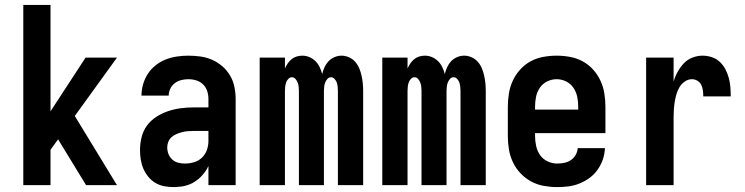

<svg xmlns="http://www.w3.org/2000/svg" viewBox="-20 -755 3040 783"><path d="M75 0V-735H186V-301L329 -520H457L285 -282L457 0H331L218 -185L217 -187L186 -144V0Z M689 8Q669 8 650 4.5Q631 1 614 -9Q597 -19 584.5 -34.5Q572 -50 564.5 -67.5Q557 -85 554 -104.5Q551 -124 551 -143Q551 -170 557.5 -196Q564 -222 579.5 -243Q595 -264 617.5 -278.5Q640 -293 665 -301.5Q690 -310 716.5 -313.5Q743 -317 769 -317H830V-351Q830 -368 825 -383.5Q820 -399 808.5 -410.5Q797 -422 781 -427Q765 -432 748 -432Q734 -432 719.5 -428.5Q705 -425 693 -416Q681 -407 674.5 -393Q668 -379 668 -365H557Q557 -388 563.5 -411Q570 -434 583 -454Q596 -474 615 -489Q634 -504 656 -512.5Q678 -521 701.5 -524.5Q725 -528 748 -528Q773 -528 798 -524.5Q823 -521 845.5 -511Q868 -501 887 -484.5Q906 -468 918.5 -446.5Q931 -425 936 -400.5Q941 -376 941 -351V0H830V-78Q825 -68 823.5 -65.5Q822 -63 819 -58.5Q816 -54 812.5 -49.5Q809 -45 805.5 -41Q802 -37 798 -33Q794 -29 790 -25.5Q786 -22 781.5 -19Q777 -16 772.5 -13Q768 -10 763 -7.5Q758 -5 753 -3Q748 -1 742.5 0.5Q737 2 732 3.5Q727 5 721.5 5.5Q716 6 710.5 6.5Q705 7 699.5 7.5Q694 8 689 8ZM734 -88Q753 -88 771.5 -93.5Q790 -99 803.5 -112Q817 -125 823.5 -143Q830 -161 830 -180V-221H769Q757 -221 745.5 -220Q734 -219 722.5 -216Q711 -213 700 -208.5Q689 -204 680 -196Q671 -188 666.5 -177Q662 -166 662 -154Q662 -140 667 -127Q672 -114 682.5 -104.5Q693 -95 706.5 -91.5Q720 -88 734 -88Z M1039 0V-520H1142V-476Q1147 -487 1153.5 -496.5Q1160 -506 1169 -513.5Q1178 -521 1189.5 -524.5Q1201 -528 1213 -528Q1228 -528 1242 -522Q1256 -516 1266.5 -505.5Q1277 -495 1283.5 -481.5Q1290 -468 1294 -453Q1297 -467 1303.5 -481Q1310 -495 1320 -505.5Q1330 -516 1344 -522Q1358 -528 1373 -528Q1388 -528 1403 -521.5Q1418 -515 1428.5 -503Q1439 -491 1445 -476.5Q1451 -462 1454.5 -446.5Q1458 -431 1459.5 -415.5Q1461 -400 1461 -384V0H1358V-384Q1358 -393 1357 -401.5Q1356 -410 1353.5 -418Q1351 -426 1344.5 -433Q1338 -440 1330 -440Q1321 -440 1315 -433Q1309 -426 1306 -418Q1303 -410 1302 -401.5Q1301 -393 1301 -384V0H1199V-384Q1199 -393 1198 -401.5Q1197 -410 1194 -418Q1191 -426 1185 -433Q1179 -440 1170 -440Q1162 -440 1155.5 -433Q1149 -426 1146.5 -418Q1144 -410 1143 -401.5Q1142 -393 1142 -384V0Z M1539 0V-520H1642V-476Q1647 -487 1653.5 -496.5Q1660 -506 1669 -513.5Q1678 -521 1689.5 -524.5Q1701 -528 1713 -528Q1728 -528 1742 -522Q1756 -516 1766.5 -505.5Q1777 -495 1783.5 -481.5Q1790 -468 1794 -453Q1797 -467 1803.5 -481Q1810 -495 1820 -505.5Q1830 -516 1844 -522Q1858 -528 1873 -528Q1888 -528 1903 -521.5Q1918 -515 1928.5 -503Q1939 -491 1945 -476.5Q1951 -462 1954.5 -446.5Q1958 -431 1959.5 -415.5Q1961 -400 1961 -384V0H1858V-384Q1858 -393 1857 -401.5Q1856 -410 1853.5 -418Q1851 -426 1844.5 -433Q1838 -440 1830 -440Q1821 -440 1815 -433Q1809 -426 1806 -418Q1803 -410 1802 -401.5Q1801 -393 1801 -384V0H1699V-384Q1699 -393 1698 -401.5Q1697 -410 1694 -418Q1691 -426 1685 -433Q1679 -440 1670 -440Q1662 -440 1655.5 -433Q1649 -426 1646.5 -418Q1644 -410 1643 -401.5Q1642 -393 1642 -384V0Z M2252 8Q2225 8 2197.5 3Q2170 -2 2146 -15Q2122 -28 2103 -48Q2084 -68 2072 -93Q2060 -118 2055.5 -145.5Q2051 -173 2051 -200V-320Q2051 -347 2055.5 -374.5Q2060 -402 2071.5 -426.5Q2083 -451 2101.5 -471.5Q2120 -492 2144 -505Q2168 -518 2195.5 -523Q2223 -528 2250 -528Q2277 -528 2304.5 -523Q2332 -518 2356 -505Q2380 -492 2398.5 -471.5Q2417 -451 2428.5 -426.5Q2440 -402 2444.5 -374.5Q2449 -347 2449 -320V-212H2162V-200Q2162 -180 2166.5 -159.5Q2171 -139 2182.5 -122.5Q2194 -106 2213 -97Q2232 -88 2252 -88Q2267 -88 2281.5 -91Q2296 -94 2308 -102Q2320 -110 2327.5 -123Q2335 -136 2336 -151H2447Q2446 -127 2438.5 -105Q2431 -83 2417.5 -63.5Q2404 -44 2385 -30Q2366 -16 2344 -7Q2322 2 2299 5Q2276 8 2252 8ZM2162 -308H2338V-320Q2338 -340 2334 -360Q2330 -380 2318.5 -397Q2307 -414 2288.5 -423Q2270 -432 2250 -432Q2230 -432 2211.5 -423Q2193 -414 2181.5 -397Q2170 -380 2166 -360Q2162 -340 2162 -320Z M2615 0V-520H2727V-422Q2733 -443 2743.5 -462Q2754 -481 2768.5 -496.5Q2783 -512 2803.5 -520Q2824 -528 2845 -528Q2864 -528 2882.5 -522Q2901 -516 2915 -503Q2929 -490 2938 -473Q2947 -456 2952 -437.5Q2957 -419 2958.5 -400Q2960 -381 2960 -362H2848Q2848 -374 2846.5 -386Q2845 -398 2840 -408.5Q2835 -419 2824.5 -425.5Q2814 -432 2802 -432Q2786 -432 2772.5 -422.5Q2759 -413 2751 -399.5Q2743 -386 2738.5 -370.5Q2734 -355 2731.5 -339Q2729 -323 2728 -307.5Q2727 -292 2727 -276V0Z"/></svg>

Font: Iosevka SS04
Style: Bold
Weight: 700
Monospace: yes
Designer: Belleve Invis
Foundry: Belleve Invis
Version: Version 19.0.0; ttfautohint (v1.8.4)